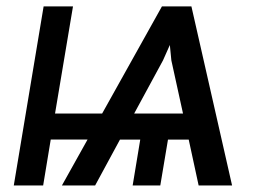

<svg xmlns="http://www.w3.org/2000/svg" viewBox="-20 -565 805 585"><path d="M585.2 0H687.1L563.2 -545.5H473.4L291.2 -219.1H147.7L202.4 -545.5H112.9L22 0H111.5L134.6 -139.9H246.8L168.7 0H269.9L345.5 -139.6H407.3L384.2 0H468.4L491.8 -139.6H555ZM388.8 -219.1 476.6 -381 497.5 -427.9 502.1 -381 537.6 -219.1Z"/></svg>

Font: Margiela Sans Text
Style: Italic
Weight: 400
Italic angle: -9.39999°
Designer: Stefan Endress, Andreas Faust
Version: Version 1.100;FEAKit 1.0